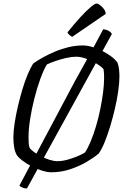

<svg xmlns="http://www.w3.org/2000/svg" viewBox="-20 -978 708 1090"><path d="M133 92Q117 92 106 86.5Q95 81 90 76L403 -513Q433 -566 464 -623Q495 -680 522.5 -730.5Q550 -781 566 -812Q588 -809 600 -801Q612 -793 615 -785ZM272 0Q248 0 218 -9.5Q188 -19 159 -34Q130 -49 107.5 -66Q85 -83 75 -98Q65 -116 60.5 -141.5Q56 -167 56 -197Q56 -233 63 -279Q70 -325 81.5 -374Q93 -423 107 -470Q121 -517 137 -555Q153 -593 168 -617Q190 -633 221 -650.5Q252 -668 289.5 -684Q327 -700 368 -710Q409 -720 451 -720Q474 -720 503.5 -711.5Q533 -703 561.5 -688.5Q590 -674 613 -656.5Q636 -639 647 -622Q653 -607 655.5 -586Q658 -565 658 -544Q658 -507 651 -459Q644 -411 632 -359.5Q620 -308 605 -259Q590 -210 573.5 -169.5Q557 -129 540 -106Q513 -83 471 -58.5Q429 -34 378 -17Q327 0 272 0ZM305 -63Q334 -63 365.5 -72Q397 -81 423.5 -92.5Q450 -104 462 -112Q479 -137 495 -175.5Q511 -214 525 -261Q539 -308 549 -357Q559 -406 565 -452Q571 -498 571 -534Q571 -548 570.5 -560.5Q570 -573 568 -584Q564 -592 547.5 -604Q531 -616 508 -628Q485 -640 459.5 -648Q434 -656 413 -656Q387 -656 356 -649Q325 -642 296 -632Q267 -622 246 -612Q227 -580 208.5 -529Q190 -478 175 -418.5Q160 -359 151 -302Q142 -245 142 -199Q142 -180 143 -165.5Q144 -151 148 -139Q155 -128 173 -115Q191 -102 214.5 -90Q238 -78 262 -70.5Q286 -63 305 -63ZM390 -769Q382 -772 373.5 -780Q365 -788 363 -794Q401 -842 435 -879Q469 -916 494 -937Q519 -958 528 -958Q536 -958 548 -949Q560 -940 570 -926.5Q580 -913 580 -899Z"/></svg>

Font: Texturina Medium 12pt Light
Style: Italic
Weight: 300
Italic angle: -11°
Version: Version 1.002